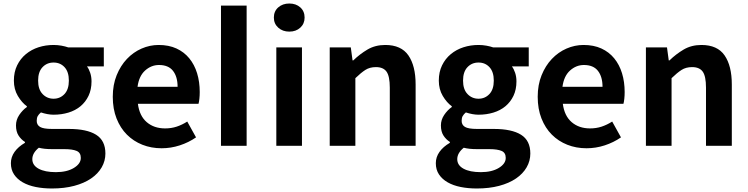

<svg xmlns="http://www.w3.org/2000/svg" viewBox="-20 -830 4259 1093"><path d="M276 243Q226 243 183.5 234.5Q141 226 109.5 208Q78 190 60 163Q42 136 42 99Q42 64 63 34.5Q84 5 122 -17V-22Q100 -36 85.5 -58.5Q71 -81 71 -116Q71 -148 89.5 -175.5Q108 -203 133 -221V-225Q104 -246 81.5 -284Q59 -322 59 -371Q59 -420 77.5 -458Q96 -496 127.5 -522Q159 -548 199.5 -561Q240 -574 285 -574Q308 -574 330 -570Q352 -566 369 -560H571V-452H475Q486 -438 493.5 -415.5Q501 -393 501 -367Q501 -320 484 -284.5Q467 -249 438 -225Q409 -201 369.5 -189Q330 -177 285 -177Q268 -177 249.5 -180.5Q231 -184 213 -190Q201 -180 195 -169.5Q189 -159 189 -142Q189 -119 208 -107.5Q227 -96 277 -96H372Q474 -96 527 -63Q580 -30 580 44Q580 86 559 122.5Q538 159 498.5 186Q459 213 402.5 228Q346 243 276 243ZM285 -268Q322 -268 347 -294.5Q372 -321 372 -371Q372 -421 347.5 -447.5Q323 -474 285 -474Q247 -474 222 -447.5Q197 -421 197 -371Q197 -321 222.5 -294.5Q248 -268 285 -268ZM298 150Q361 150 400.5 126Q440 102 440 69Q440 39 416 29Q392 19 347 19H279Q253 19 234.5 17Q216 15 201 11Q164 41 164 76Q164 111 200 130.5Q236 150 298 150Z M900 14Q841 14 790.5 -6Q740 -26 702.5 -63.5Q665 -101 643.5 -155.5Q622 -210 622 -279Q622 -347 644 -401.5Q666 -456 702.5 -494.5Q739 -533 786 -553.5Q833 -574 883 -574Q941 -574 984.5 -554Q1028 -534 1057.5 -498Q1087 -462 1102 -413Q1117 -364 1117 -306Q1117 -286 1115 -267.5Q1113 -249 1110 -239H765Q774 -170 815.5 -134.5Q857 -99 920 -99Q955 -99 985.5 -109Q1016 -119 1046 -138L1096 -48Q1054 -19 1003.5 -2.5Q953 14 900 14ZM991 -336Q991 -393 965 -426.5Q939 -460 885 -460Q841 -460 806 -428.5Q771 -397 763 -336Z M1238 0V-798H1384V0Z M1553 -560H1699V0H1553ZM1627 -650Q1589 -650 1564 -672.5Q1539 -695 1539 -730Q1539 -766 1564 -788Q1589 -810 1627 -810Q1665 -810 1689.5 -788Q1714 -766 1714 -730Q1714 -695 1689.5 -672.5Q1665 -650 1627 -650Z M1857 -560H1977L1987 -486H1991Q2028 -522 2072 -548Q2116 -574 2173 -574Q2264 -574 2305 -514.5Q2346 -455 2346 -349V0H2199V-331Q2199 -396 2180.5 -422Q2162 -448 2120 -448Q2085 -448 2060 -432Q2035 -416 2003 -385V0H1857Z M2695 243Q2645 243 2602.5 234.5Q2560 226 2528.5 208Q2497 190 2479 163Q2461 136 2461 99Q2461 64 2482 34.5Q2503 5 2541 -17V-22Q2519 -36 2504.5 -58.5Q2490 -81 2490 -116Q2490 -148 2508.5 -175.5Q2527 -203 2552 -221V-225Q2523 -246 2500.5 -284Q2478 -322 2478 -371Q2478 -420 2496.5 -458Q2515 -496 2546.5 -522Q2578 -548 2618.5 -561Q2659 -574 2704 -574Q2727 -574 2749 -570Q2771 -566 2788 -560H2990V-452H2894Q2905 -438 2912.5 -415.5Q2920 -393 2920 -367Q2920 -320 2903 -284.5Q2886 -249 2857 -225Q2828 -201 2788.5 -189Q2749 -177 2704 -177Q2687 -177 2668.5 -180.5Q2650 -184 2632 -190Q2620 -180 2614 -169.5Q2608 -159 2608 -142Q2608 -119 2627 -107.5Q2646 -96 2696 -96H2791Q2893 -96 2946 -63Q2999 -30 2999 44Q2999 86 2978 122.5Q2957 159 2917.5 186Q2878 213 2821.5 228Q2765 243 2695 243ZM2704 -268Q2741 -268 2766 -294.5Q2791 -321 2791 -371Q2791 -421 2766.5 -447.5Q2742 -474 2704 -474Q2666 -474 2641 -447.5Q2616 -421 2616 -371Q2616 -321 2641.5 -294.5Q2667 -268 2704 -268ZM2717 150Q2780 150 2819.5 126Q2859 102 2859 69Q2859 39 2835 29Q2811 19 2766 19H2698Q2672 19 2653.5 17Q2635 15 2620 11Q2583 41 2583 76Q2583 111 2619 130.5Q2655 150 2717 150Z M3319 14Q3260 14 3209.5 -6Q3159 -26 3121.5 -63.5Q3084 -101 3062.5 -155.5Q3041 -210 3041 -279Q3041 -347 3063 -401.5Q3085 -456 3121.5 -494.5Q3158 -533 3205 -553.5Q3252 -574 3302 -574Q3360 -574 3403.5 -554Q3447 -534 3476.5 -498Q3506 -462 3521 -413Q3536 -364 3536 -306Q3536 -286 3534 -267.5Q3532 -249 3529 -239H3184Q3193 -170 3234.5 -134.5Q3276 -99 3339 -99Q3374 -99 3404.5 -109Q3435 -119 3465 -138L3515 -48Q3473 -19 3422.5 -2.5Q3372 14 3319 14ZM3410 -336Q3410 -393 3384 -426.5Q3358 -460 3304 -460Q3260 -460 3225 -428.5Q3190 -397 3182 -336Z M3657 -560H3777L3787 -486H3791Q3828 -522 3872 -548Q3916 -574 3973 -574Q4064 -574 4105 -514.5Q4146 -455 4146 -349V0H3999V-331Q3999 -396 3980.5 -422Q3962 -448 3920 -448Q3885 -448 3860 -432Q3835 -416 3803 -385V0H3657Z"/></svg>

Font: SpoqaHanSansJP-Bold
Style: Regular
Weight: 700
Designer: [Source Han Sans]
Ryoko NISHIZUKA  (kana & ideographs); Paul D. Hunt (Latin, Greek & Cyrillic); Wenlong ZHANG  (bopomofo
Foundry: Spoqa (http://bi.spoqa.com)
Version: Version 1.002.20150607